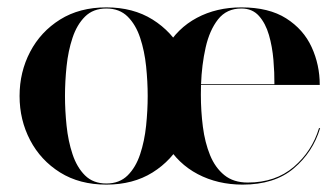

<svg xmlns="http://www.w3.org/2000/svg" viewBox="-20 -490 909 520"><path d="M33 -230Q33 -295 61.6 -349.6Q90.1 -404.1 142.8 -437.1Q195.5 -470 268 -470Q340.5 -470 393.2 -437.1Q445.9 -404.1 474.4 -349.6Q503 -295 503 -230Q503 -165 474.4 -110.4Q445.9 -55.9 393.2 -22.9Q340.5 10 268 10Q195.5 10 142.8 -22.9Q90.1 -55.9 61.6 -110.4Q33 -165 33 -230ZM156 -230Q156 -191 160.3 -149.5Q164.6 -108 176.4 -72.5Q188.1 -37 210.2 -15Q232.4 7 268 7Q303.6 7 325.8 -15Q347.9 -37 359.6 -72.5Q371.4 -108 375.7 -149.5Q380 -191 380 -230Q380 -269 375.7 -310.5Q371.4 -352 359.6 -387.5Q347.9 -423 325.8 -445Q303.6 -467 268 -467Q232.4 -467 210.2 -445Q188.1 -423 176.4 -387.5Q164.6 -352 160.3 -310.5Q156 -269 156 -230ZM847 -143Q827.5 -77.8 775.5 -33.9Q723.5 10 637.2 10Q569.8 10 515.8 -18.3Q461.9 -46.6 430.4 -100.3Q399 -154 399 -230Q399 -306 429.6 -359.7Q460.1 -413.4 513.2 -441.7Q566.2 -470 633.8 -470Q708.2 -470 755.1 -440.2Q802 -410.4 824 -362.4Q846 -314.5 846 -260H524.4Q524 -247.2 524 -234Q524 -189 529.5 -146.4Q535 -103.9 548.9 -69.8Q562.8 -35.8 587.6 -15.7Q612.4 4.4 651 4.4Q726.2 4.4 775.8 -38.1Q825.2 -80.5 844 -143ZM633.8 -467Q593.8 -467 570.6 -437.6Q547.4 -408.1 536.9 -361.2Q526.4 -314.4 524.5 -262H723.2Q723.5 -292.8 720.5 -328.2Q717.5 -363.6 708.4 -395.2Q699.2 -426.9 681.3 -446.9Q663.4 -467 633.8 -467Z"/></svg>

Font: Bodoni* 72 Medium
Style: Regular
Weight: 500
Version: Version 1.002; ttfautohint (v0.97) -l 8 -r 50 -G 200 -x 14 -